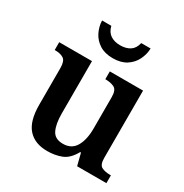

<svg xmlns="http://www.w3.org/2000/svg" viewBox="-175 -895 1004 1045"><g transform="rotate(30 327.5 -372.5)"><path d="M264 10Q185 10 143 -37.5Q101 -85 101 -187V-417Q101 -461 81.5 -474Q62 -487 27 -487H25V-536H231V-207Q231 -142 249 -104.5Q267 -67 318 -67Q372 -67 397 -109.5Q422 -152 422 -223V-420Q422 -465 399.5 -476Q377 -487 346 -487H343V-536H552V-113Q552 -70 573 -59.5Q594 -49 625 -49H631V0H447L428 -75H423Q393 -21 352.5 -5.5Q312 10 264 10ZM320 -606Q270 -606 236.5 -627.5Q203 -649 186 -683.5Q169 -718 168 -755H226Q235 -719 259.5 -703Q284 -687 320 -687Q357 -687 381.5 -703Q406 -719 414 -755H473Q472 -718 455 -683.5Q438 -649 404.5 -627.5Q371 -606 320 -606Z"/></g></svg>

Font: Noto Serif Thai SemiBold
Style: Regular
Weight: 600
Designer: Monotype Design Team
Foundry: Monotype Imaging Inc.
Version: Version 2.001; ttfautohint (v1.8.4.7-5d5b)